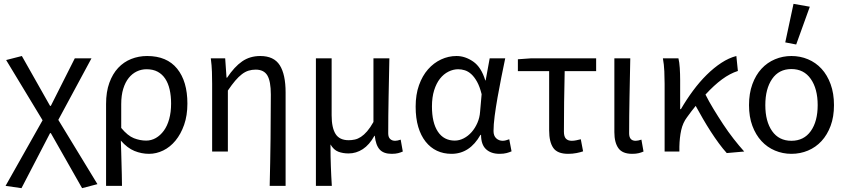

<svg xmlns="http://www.w3.org/2000/svg" viewBox="-20 -790 4414 1001"><path d="M92 191 9 179 202 -163 12 -477 94 -498 241 -238H245L370 -486H457L284 -165L488 170L408 191L245 -96H241Z M533 179V-248Q533 -311 550 -358Q567 -405 596 -436Q625 -467 664 -482.5Q703 -498 747 -498Q850 -498 903.5 -432Q957 -366 957 -250Q957 -188 940 -139.5Q923 -91 895 -57Q867 -23 831 -5.5Q795 12 757 12Q718 12 681 -3Q644 -18 610 -57Q611 -24 612 4.5Q613 33 613.5 61Q614 89 615 118Q616 147 616 179ZM742 -57Q769 -57 792.5 -70.5Q816 -84 834 -108.5Q852 -133 862 -169Q872 -205 872 -250Q872 -290 864.5 -323Q857 -356 841.5 -379.5Q826 -403 802 -416Q778 -429 744 -429Q717 -429 693 -417.5Q669 -406 651 -383.5Q633 -361 622.5 -327Q612 -293 612 -247V-123Q646 -82 678 -69.5Q710 -57 742 -57Z M1386 179Q1389 59 1390.5 -66Q1392 -191 1392 -297Q1392 -366 1374 -396.5Q1356 -427 1313 -427Q1293 -427 1275.5 -421.5Q1258 -416 1241 -403Q1224 -390 1206.5 -369.5Q1189 -349 1168 -318V0H1086V-353Q1086 -382 1085 -415Q1084 -448 1079 -486H1154L1161 -385H1164Q1202 -442 1242.5 -470Q1283 -498 1337 -498Q1408 -498 1438.5 -450Q1469 -402 1469 -308V179Z M1627 179V-486H1709V-189Q1709 -124 1729.5 -91.5Q1750 -59 1798 -59Q1814 -59 1830 -62.5Q1846 -66 1862 -76.5Q1878 -87 1894 -105.5Q1910 -124 1927 -154V-486H2010Q2008 -387 2006 -285Q2004 -183 2004 -95Q2004 -75 2014 -65.5Q2024 -56 2040 -56Q2052 -56 2069 -62L2080 0Q2069 5 2055.5 8.5Q2042 12 2022 12Q1980 12 1959.5 -10.5Q1939 -33 1934 -82H1932Q1906 -35 1871.5 -12.5Q1837 10 1797 10Q1768 10 1744 1Q1720 -8 1703 -37Q1703 -1 1703.5 26.5Q1704 54 1705 78Q1706 102 1707 126Q1708 150 1710 179Z M2334 12Q2292 12 2258 -4Q2224 -20 2199 -51.5Q2174 -83 2160.5 -128.5Q2147 -174 2147 -234Q2147 -297 2164.5 -346Q2182 -395 2211.5 -428.5Q2241 -462 2279.5 -480Q2318 -498 2360 -498Q2405 -498 2447 -469Q2489 -440 2510 -371H2512L2533 -486H2614Q2604 -438 2593.5 -385.5Q2583 -333 2574 -282Q2565 -231 2559 -185.5Q2553 -140 2553 -107Q2553 -82 2567 -69Q2581 -56 2601 -56Q2609 -56 2618 -58.5Q2627 -61 2635 -64L2647 -1Q2636 4 2621 8Q2606 12 2584 12Q2540 12 2514 -12Q2488 -36 2488 -87H2485Q2429 12 2334 12ZM2351 -57Q2375 -57 2398 -69Q2421 -81 2439 -101.5Q2457 -122 2469 -149.5Q2481 -177 2483 -208L2491 -299Q2481 -339 2467 -364Q2453 -389 2437 -403.5Q2421 -418 2403.5 -423.5Q2386 -429 2369 -429Q2343 -429 2318 -416.5Q2293 -404 2274 -380Q2255 -356 2243.5 -319.5Q2232 -283 2232 -235Q2232 -150 2263 -103.5Q2294 -57 2351 -57Z M2942 12Q2886 12 2864.5 -19Q2843 -50 2843 -110V-419H2680V-481L2750 -486H3088V-419H2924Q2922 -337 2921 -257.5Q2920 -178 2920 -104Q2920 -78 2930.5 -67Q2941 -56 2961 -56Q2972 -56 2984 -58.5Q2996 -61 3008 -64L3020 -1Q3006 4 2985.5 8Q2965 12 2942 12Z M3276 12Q3225 12 3204 -17.5Q3183 -47 3183 -101V-486H3266Q3264 -387 3262 -285Q3260 -183 3260 -95Q3260 -56 3294 -56Q3306 -56 3324 -62L3335 0Q3324 5 3310 8.5Q3296 12 3276 12Z M3769 8Q3749 -14 3728 -42.5Q3707 -71 3686 -103.5Q3665 -136 3645 -170.5Q3625 -205 3607 -238Q3596 -224 3584.5 -209.5Q3573 -195 3562 -179Q3540 -150 3531.5 -111.5Q3523 -73 3522 -25V0H3445V-353Q3445 -382 3443.5 -418Q3442 -454 3436 -486H3517Q3522 -466 3524 -435.5Q3526 -405 3526 -373V-221H3530Q3559 -271 3593 -317Q3627 -363 3664.5 -400Q3702 -437 3741 -462.5Q3780 -488 3819 -498L3827 -420Q3786 -407 3744.5 -376.5Q3703 -346 3658 -297Q3676 -261 3700 -221.5Q3724 -182 3750 -142.5Q3776 -103 3804.5 -66.5Q3833 -30 3860 0Z M4106 12Q4061 12 4020.5 -5Q3980 -22 3950 -54.5Q3920 -87 3902.5 -134Q3885 -181 3885 -242Q3885 -303 3902.5 -351Q3920 -399 3950 -431.5Q3980 -464 4020.5 -481Q4061 -498 4106 -498Q4152 -498 4192.5 -481Q4233 -464 4263 -431.5Q4293 -399 4310.5 -351Q4328 -303 4328 -242Q4328 -181 4310.5 -134Q4293 -87 4263 -54.5Q4233 -22 4192.5 -5Q4152 12 4106 12ZM4106 -56Q4171 -56 4207 -106.5Q4243 -157 4243 -242Q4243 -327 4207 -378.5Q4171 -430 4106 -430Q4041 -430 4005.5 -378.5Q3970 -327 3970 -242Q3970 -157 4005.5 -106.5Q4041 -56 4106 -56ZM4074 -569 4117 -770 4202 -755 4131 -558Z"/></svg>

Font: Giro Regular
Style: Regular
Weight: 400
Designer: Paul D. Hunt
Foundry: Adobe Systems Incorporated
Version: Version 1.000;PS 1.0;hotconv 1.0.88;makeotf.lib2.5.647800